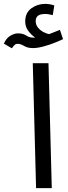

<svg xmlns="http://www.w3.org/2000/svg" viewBox="-97 -970 352 990"><path d="M89 0 72 -644H153L170 0ZM-36 -721 -77 -745Q-65 -773 -44 -785.5Q-23 -798 -5 -798Q21 -798 38 -787Q55 -776 73 -776Q76 -776 79 -776Q82 -776 85 -776Q65 -789 49 -810.5Q33 -832 33 -859Q33 -904 64.5 -927Q96 -950 136 -950Q159 -950 183 -942L175 -892Q165 -894 156 -896Q147 -898 136 -898Q87 -898 87 -862Q87 -842 99 -827.5Q111 -813 127.5 -804.5Q144 -796 156 -794Q172 -800 185.5 -805.5Q199 -811 212 -816L228 -768Q218 -763 190 -751.5Q162 -740 129.5 -731Q97 -722 72 -722Q46 -722 27.5 -733Q9 -744 -5 -744Q-16 -744 -22 -738Q-28 -732 -36 -721Z"/></svg>

Font: Noto IKEA Arabic
Style: Regular
Weight: 400
Designer: Monotype Design Team
Foundry: Monotype Imaging Inc.
Version: Version 1.200